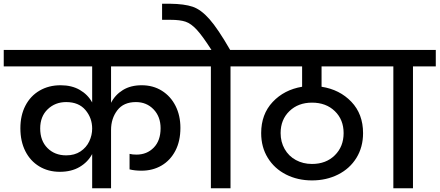

<svg xmlns="http://www.w3.org/2000/svg" viewBox="-44 -1007 2351 1027"><path d="M550 -652V-457Q572 -500 613.5 -525.5Q655 -551 714 -551Q775 -551 822 -521.5Q869 -492 895 -440.5Q921 -389 921 -323Q921 -252 894 -200.5Q867 -149 820 -121.5Q773 -94 713 -94Q677 -94 649 -101V-184Q664 -180 686 -180Q742 -180 778.5 -217.5Q815 -255 815 -321Q815 -383 777.5 -422Q740 -461 683 -461Q617 -461 583.5 -417Q550 -373 550 -312V0H449V-183Q426 -140 382 -114Q338 -88 276 -88Q214 -88 166 -117Q118 -146 91.5 -198.5Q65 -251 65 -321Q65 -390 92 -442Q119 -494 168 -522.5Q217 -551 280 -551Q340 -551 383 -526Q426 -501 449 -459V-652H-24V-740H1009V-652ZM449 -319Q449 -376 413 -418.5Q377 -461 310 -461Q251 -461 211 -422.5Q171 -384 171 -320Q171 -254 210 -215Q249 -176 310 -176Q355 -176 386.5 -197Q418 -218 433.5 -251Q449 -284 449 -319Z M1311 -740V-652H1189V0H1084V-652H962V-740H1087Q1039 -815 1008.5 -848Q978 -881 948.5 -891Q919 -901 868 -901H823V-987H866Q942 -986 986.5 -971Q1031 -956 1076.5 -904.5Q1122 -853 1187 -740Z M1676 -652V-543Q1773 -528 1835.5 -462.5Q1898 -397 1898 -295Q1898 -220 1862.5 -162.5Q1827 -105 1764.5 -73.5Q1702 -42 1625 -42Q1548 -42 1486 -73.5Q1424 -105 1388.5 -162.5Q1353 -220 1353 -295Q1353 -396 1414.5 -461.5Q1476 -527 1572 -543V-652H1264V-740H1986V-652ZM1625 -458Q1551 -458 1504 -412.5Q1457 -367 1457 -295Q1457 -248 1478.5 -210Q1500 -172 1538.5 -151Q1577 -130 1625 -130Q1700 -130 1747 -176.5Q1794 -223 1794 -295Q1794 -367 1747 -412.5Q1700 -458 1625 -458Z M2060 0V-652H1938V-740H2287V-652H2165V0Z"/></svg>

Font: Poppins Medium A&M
Style: Regular
Weight: 500
Designer: Ninad Kale (Devanagari), Jonny Pinhorn (Latin)
Foundry: Indian Type Foundry
Version: 4.004